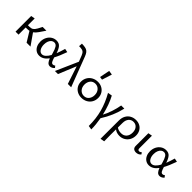

<svg xmlns="http://www.w3.org/2000/svg" viewBox="195 -1985 3549 3549"><g transform="rotate(45 1969.5 -211.0)"><path d="M314 -220 468 0H366L248 -193Q220 -187 185 -187H155V0H77V-409L155 -423V-246H199Q244 -246 271.5 -265Q299 -284 326 -332L370 -416H468L390 -301Q354 -248 314 -220Z M1068 -41Q1054 -22 1029.5 -8Q1005 6 979 6Q941 6 916.5 -22Q892 -50 874 -99Q796 6 698 6Q649 6 611 -20Q573 -46 552 -91.5Q531 -137 531 -194Q531 -259 558 -311Q585 -363 630.5 -392Q676 -421 731 -421Q798 -421 834 -378Q870 -335 895 -255Q924 -328 951 -423L1021 -409Q967 -256 919 -170Q936 -112 952 -84.5Q968 -57 994 -57Q1021 -57 1038 -77ZM854 -167 844 -204Q822 -284 796 -325.5Q770 -367 726 -367Q695 -367 669.5 -346.5Q644 -326 629.5 -289Q615 -252 615 -204Q615 -137 643 -92.5Q671 -48 717 -48Q788 -48 854 -167Z M1444 0 1329 -347 1186 0H1106L1298 -435L1253 -551Q1234 -600 1208 -619Q1182 -638 1137 -640L1097 -641L1102 -711L1144 -709Q1191 -706 1220.5 -694Q1250 -682 1270.5 -655.5Q1291 -629 1309 -582L1531 0Z M1775 -512 1814 -711 1897 -698 1835 -503ZM1585 -202Q1585 -265 1614.5 -315Q1644 -365 1696 -393.5Q1748 -422 1813 -422Q1873 -422 1921.5 -395Q1970 -368 1997.5 -320.5Q2025 -273 2025 -214Q2025 -151 1996 -101Q1967 -51 1915.5 -23Q1864 5 1799 5Q1738 5 1689 -22Q1640 -49 1612.5 -96Q1585 -143 1585 -202ZM1942 -206Q1942 -277 1902 -320.5Q1862 -364 1802 -364Q1741 -364 1705 -320Q1669 -276 1669 -211Q1669 -140 1709 -96Q1749 -52 1809 -52Q1870 -52 1906 -96.5Q1942 -141 1942 -206Z M2319 21Q2345 167 2345 288L2267 276Q2268 83 2223.5 -81.5Q2179 -246 2086 -409L2171 -423Q2253 -271 2303 -57Q2387 -216 2423 -416H2505Q2451 -184 2319 21Z M3011 -217Q3011 -155 2983.5 -104Q2956 -53 2906.5 -23.5Q2857 6 2796 6Q2758 6 2724.5 -5Q2691 -16 2668 -36L2667 99Q2667 151 2669 275L2588 289Q2589 125 2589 -192Q2589 -261 2617.5 -313Q2646 -365 2696 -393Q2746 -421 2808 -421Q2868 -421 2914 -395.5Q2960 -370 2985.5 -323.5Q3011 -277 3011 -217ZM2928 -212Q2928 -282 2892.5 -323Q2857 -364 2799 -364Q2741 -364 2705.5 -322Q2670 -280 2669 -207L2668 -86Q2688 -69 2719.5 -60Q2751 -51 2782 -51Q2851 -51 2889.5 -95Q2928 -139 2928 -212Z M3141 -82V-409L3220 -423V-94Q3220 -51 3255 -51Q3281 -51 3301 -75L3328 -42Q3314 -20 3287.5 -7Q3261 6 3229 6Q3186 6 3163 -16.5Q3140 -39 3141 -82Z M3934 -41Q3920 -22 3895.5 -8Q3871 6 3845 6Q3807 6 3782.5 -22Q3758 -50 3740 -99Q3662 6 3564 6Q3515 6 3477 -20Q3439 -46 3418 -91.5Q3397 -137 3397 -194Q3397 -259 3424 -311Q3451 -363 3496.5 -392Q3542 -421 3597 -421Q3664 -421 3700 -378Q3736 -335 3761 -255Q3790 -328 3817 -423L3887 -409Q3833 -256 3785 -170Q3802 -112 3818 -84.5Q3834 -57 3860 -57Q3887 -57 3904 -77ZM3720 -167 3710 -204Q3688 -284 3662 -325.5Q3636 -367 3592 -367Q3561 -367 3535.5 -346.5Q3510 -326 3495.5 -289Q3481 -252 3481 -204Q3481 -137 3509 -92.5Q3537 -48 3583 -48Q3654 -48 3720 -167Z"/></g></svg>

Font: Ysabeau Infant Medium
Style: Regular
Weight: 500
Designer: Christian Thalmann (Catharsis Fonts)
Version: Version 0.003